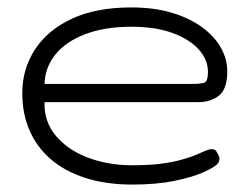

<svg xmlns="http://www.w3.org/2000/svg" viewBox="-20 -485 672 517"><path d="M337 12Q265 12 209.5 -6Q154 -24 116.5 -56.5Q79 -89 59.5 -134Q40 -179 40 -234Q40 -299 74 -351.5Q108 -404 173.5 -434.5Q239 -465 333 -465Q394 -465 441.5 -451Q489 -437 523 -412.5Q557 -388 574.5 -357Q592 -326 592 -293Q592 -245 569.5 -227.5Q547 -210 515 -210H100Q98 -159 129.5 -120.5Q161 -82 215.5 -61Q270 -40 336 -40Q377 -40 407.5 -43.5Q438 -47 459.5 -52.5Q481 -58 496 -63.5Q511 -69 521.5 -74Q532 -79 541 -82Q547 -84 554 -83Q561 -82 564 -75Q571 -64 571 -58Q571 -52 567 -45Q560 -36 529.5 -22Q499 -8 450 2Q401 12 337 12ZM100 -259H498Q518 -259 529 -262Q540 -265 540 -291Q540 -324 515.5 -351.5Q491 -379 445 -396Q399 -413 334 -413Q262 -413 209.5 -393Q157 -373 129 -338Q101 -303 100 -259Z"/></svg>

Font: Fredoka SemiExpanded Light
Style: Regular
Weight: 300
Width: 6
Designer: Ben Nathan
Foundry: Milena B. Brandão, Ben Nathan
Version: Version 2.001